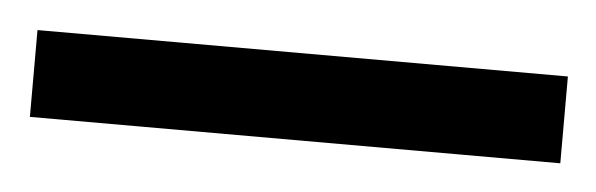

<svg xmlns="http://www.w3.org/2000/svg" viewBox="-28 46 438 141"><g transform="rotate(5 191.5 117.0)"><path d="M387 85V149H-4V85Z"/></g></svg>

Font: Almarai
Style: Regular
Weight: 400
Designer: Boutros International 2019
Foundry: Created by Boutros International 2019
Version: Version 1.10